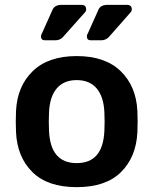

<svg xmlns="http://www.w3.org/2000/svg" viewBox="-20 -761 632 791"><path d="M296 10Q176 10 113.5 -52Q51 -114 46 -216Q45 -234 45 -260Q45 -286 46 -304Q51 -406 115 -468Q179 -530 296 -530Q413 -530 477 -468Q541 -406 546 -304Q547 -286 547 -260Q547 -234 546 -216Q541 -114 478.5 -52Q416 10 296 10ZM296 -89Q404 -89 410 -221Q411 -236 411 -260Q411 -284 410 -299Q407 -363 378 -397Q349 -431 296 -431Q243 -431 214 -397Q185 -363 182 -299Q181 -284 181 -260Q181 -236 182 -221Q188 -89 296 -89ZM354 -595Q338 -595 338 -611Q338 -615 339.5 -619Q341 -623 343 -626L386 -722Q395 -741 423 -741H503Q523 -741 523 -722Q523 -715 517 -709L429 -609Q416 -595 397 -595ZM165 -595Q149 -595 149 -611Q149 -615 150.5 -619Q152 -623 154 -626L197 -722Q206 -741 234 -741H315Q335 -741 335 -722Q335 -715 329 -709L240 -609Q228 -595 208 -595Z"/></svg>

Font: Rubik Medium
Style: Regular
Weight: 500
Designer: Hubert and Fischer
Foundry: Hubert and Fischer
Version: Version 2.300; ttfautohint (v1.8.4.7-5d5b);gftools[0.9.30]